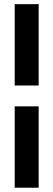

<svg xmlns="http://www.w3.org/2000/svg" viewBox="-20 -791 250 899"><path d="M48.8 -771.5H161.1V-390.6H48.8ZM48.8 -293H161.1V87.9H48.8Z"/></svg>

Font: California Gothic
Style: Regular
Weight: 400
Version: Version 2.2;